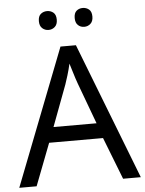

<svg xmlns="http://www.w3.org/2000/svg" viewBox="-60 -956 759 1004"><g transform="rotate(-5 319.5 -454.0)"><path d="M545 0 459 -221H176L91 0H0L279 -717H360L638 0ZM352 -517Q349 -525 342 -546Q335 -567 328.5 -589.5Q322 -612 318 -624Q311 -593 302 -563.5Q293 -534 287 -517L206 -301H432ZM178 -859Q178 -885 192 -896.5Q206 -908 225 -908Q244 -908 258 -896.5Q272 -885 272 -859Q272 -834 258 -821.5Q244 -809 225 -809Q206 -809 192 -821.5Q178 -834 178 -859ZM366 -859Q366 -885 379.5 -896.5Q393 -908 412 -908Q431 -908 445 -896.5Q459 -885 459 -859Q459 -834 445 -821.5Q431 -809 412 -809Q393 -809 379.5 -821.5Q366 -834 366 -859Z"/></g></svg>

Font: Noto Sans Ogham
Style: Regular
Weight: 400
Designer: Monotype Design Team
Foundry: Monotype Imaging Inc.
Version: Version 2.001; ttfautohint (v1.8.4.7-5d5b)